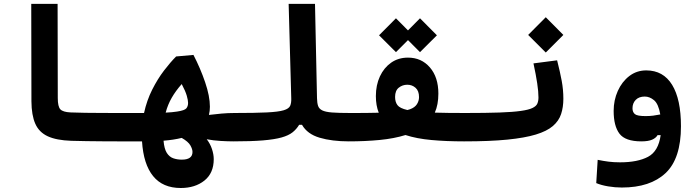

<svg xmlns="http://www.w3.org/2000/svg" viewBox="-20 -713 3556 975"><path d="M580.1 4.9Q546.9 4.9 505.1 4.6Q463.4 4.4 420.7 3.7Q377.9 2.9 341.8 2Q266.6 -0.5 222.4 -21Q178.2 -41.5 159.2 -84.7Q140.1 -127.9 139.6 -198.2L138.7 -693.4H272.5L273.4 -215.3Q273.4 -171.4 286.6 -157.7Q299.8 -144 337.9 -142.1Q370.6 -140.6 413.8 -140.1Q457 -139.6 502.2 -139.4Q547.4 -139.2 585.9 -139.2Q603 -139.2 611.6 -117.7Q620.1 -96.2 620.1 -63.5Q620.1 -38.6 610.8 -16.8Q601.6 4.9 580.1 4.9Z M897.9 241.7Q806.6 241.7 757.6 181.4Q708.5 121.1 701.2 4.9Q685.1 4.9 667.5 4.9Q649.4 4.9 629.9 4.9Q618.2 4.9 606 4.9Q593.3 4.9 580.1 4.9Q564.9 4.9 558.3 -15.1Q551.8 -35.2 551.8 -70.8Q551.8 -98.6 561.3 -118.9Q570.8 -139.2 585.9 -139.2Q603.5 -139.2 620.1 -139.2Q636.7 -139.2 652.3 -139.2Q668.5 -139.2 683.1 -139.2Q697.8 -139.2 711.4 -139.2Q725.6 -203.6 752.9 -257.8Q780.3 -312 812.7 -354.5Q845.2 -397 874.5 -426.3L962.4 -434.1Q997.6 -366.2 1021.7 -295.4Q1045.9 -224.6 1045.9 -170.9Q1045.9 -149.4 1041 -129.4Q1071.8 -133.3 1104.5 -136.2Q1137.2 -139.2 1171.9 -139.2Q1196.3 -139.2 1208.5 -120.4Q1220.7 -101.6 1220.7 -72.8Q1220.7 -32.7 1208 -13.9Q1195.3 4.9 1166 4.9Q1136.2 4.9 1099.6 2.7Q1063 0.5 1029.8 -5.9Q1047.4 16.6 1056.4 43.9Q1065.4 71.3 1065.4 95.2Q1065.4 166 1018.1 203.9Q970.7 241.7 897.9 241.7ZM902.8 -12.7Q860.8 -2.4 810.5 1.5Q814 43 827.1 63.5Q840.3 84 860.1 90.8Q879.9 97.7 903.3 97.7Q957.5 97.7 957.5 58.6Q957.5 44.4 946.8 25.4Q936 6.3 902.8 -12.7ZM821.3 -141.1Q854.5 -142.6 879.4 -146.5Q918 -152.3 926.5 -163.1Q935.1 -173.8 935.1 -190.4Q935.1 -203.6 928.5 -226.8Q921.9 -250 902.8 -286.1Q872.1 -251.5 852.1 -216.6Q832 -181.6 821.3 -141.1Z M1166 4.9Q1151.9 4.9 1144.8 -12.5Q1137.7 -29.8 1137.7 -70.8Q1137.7 -110.4 1147.5 -124.8Q1157.2 -139.2 1171.9 -139.2Q1276.4 -139.2 1335.2 -142.1Q1394 -145 1420.7 -153.1Q1447.3 -161.1 1453.6 -176Q1460 -190.9 1459 -214.8L1445.8 -693.4H1579.6L1589.8 -214.4Q1590.3 -190.4 1595.2 -175.5Q1600.1 -160.6 1616.2 -152.6Q1632.3 -144.5 1666 -141.8Q1699.7 -139.2 1757.8 -139.2Q1794.4 -139.2 1794.4 -75.7Q1794.4 -34.2 1782 -14.6Q1769.5 4.9 1752 4.9Q1665.5 4.9 1603 -13.7Q1540.5 -32.2 1513.7 -79.1H1499Q1485.8 -57.1 1465.6 -41Q1445.3 -24.9 1409.7 -14.9Q1374 -4.9 1315.2 0Q1256.3 4.9 1166 4.9Z M1750 4.9 1757.8 -139.2Q1798.8 -139.2 1835.2 -139.4Q1871.6 -139.6 1903.3 -140.6Q1888.7 -177.2 1888.7 -225.1Q1888.7 -280.8 1909.2 -325Q1929.7 -369.1 1966.3 -394.8Q2002.9 -420.4 2051.8 -420.4Q2120.1 -420.4 2163.1 -370.6Q2206.1 -320.8 2206.1 -237.8Q2206.1 -181.2 2188 -141.1Q2220.2 -140.1 2259 -139.6Q2297.9 -139.2 2344.7 -139.2Q2372.1 -139.2 2384.8 -117.4Q2397.5 -95.7 2397.5 -68.4Q2397.5 -37.6 2381.3 -16.4Q2365.2 4.9 2336.4 4.9Q2245.6 4.9 2170.7 -2Q2095.7 -8.8 2039.1 -27.3Q1981.4 -9.3 1908 -2.2Q1834.5 4.9 1750 4.9ZM2048.8 -154.3Q2056.2 -156.2 2062 -158.2Q2086.4 -167 2097.2 -183.8Q2107.9 -200.7 2107.9 -219.7Q2107.9 -251.5 2090.3 -267.1Q2072.8 -282.7 2048.3 -282.7Q2023.9 -282.7 2005.1 -267.8Q1986.3 -252.9 1986.3 -220.7Q1986.3 -195.3 1998.3 -179.2Q2010.3 -163.1 2048.8 -154.3ZM2112.8 -448.2 2051.8 -509.3 1990.7 -448.2 1904.8 -533.7 1990.7 -620.1 2051.8 -558.6 2112.8 -620.1 2198.7 -533.7Z M2337.9 4.9Q2323.7 4.9 2316.7 -13.2Q2309.6 -31.2 2309.6 -75.7Q2309.6 -115.2 2320.6 -127.2Q2331.5 -139.2 2343.8 -139.2Q2448.2 -139.2 2516.4 -141.6Q2584.5 -144 2624.5 -149.7Q2664.6 -155.3 2683.8 -164.6Q2703.1 -173.8 2708.7 -187Q2714.4 -200.2 2714.4 -218.3Q2714.4 -247.6 2708 -290Q2701.7 -332.5 2689 -391.1L2809.1 -406.7Q2824.2 -347.2 2832.5 -302.2Q2840.8 -257.3 2840.8 -211.4Q2840.8 -168.5 2829.3 -133.8Q2817.9 -99.1 2787.6 -73Q2757.3 -46.9 2700.9 -29.8Q2644.5 -12.7 2555.7 -3.9Q2466.8 4.9 2337.9 4.9ZM2751.5 -446.3 2662.1 -535.6 2751.5 -625.5 2840.8 -535.6Z M3137.7 239.3Q3103 239.3 3068.1 233.4Q3033.2 227.5 3007.8 216.8L3015.1 98.6Q3043.9 104.5 3070.1 107.9Q3096.2 111.3 3128.9 111.3Q3217.8 111.3 3270.8 83.3Q3323.7 55.2 3335 -26.9H3319.3Q3311 -12.2 3291.5 -3.7Q3272 4.9 3236.8 4.9Q3155.3 4.9 3125.7 -34.2Q3096.2 -73.2 3096.2 -149.9Q3096.2 -204.1 3117.2 -251Q3138.2 -297.9 3175.5 -326.7Q3212.9 -355.5 3261.7 -355.5Q3348.1 -355.5 3393.1 -282.2Q3438 -209 3438 -71.8Q3438 92.3 3360.1 165.8Q3282.2 239.3 3137.7 239.3ZM3333 -131.8Q3323.7 -185.5 3301.3 -204.1Q3278.8 -222.7 3254.4 -222.7Q3224.6 -222.7 3208.3 -205.8Q3191.9 -189 3191.9 -163.1Q3191.9 -143.6 3204.1 -133.5Q3216.3 -123.5 3258.3 -123.5Q3278.8 -123.5 3296.4 -125.7Q3314 -127.9 3333 -131.8Z"/></svg>

Font: CaskaydiaMono NF
Style: Bold
Weight: 700
Designer: Aaron Bell
Foundry: Saja Typeworks
Version: Version 2111.001; ttfautohint (v1.8.4);Nerd Fonts 3.1.1